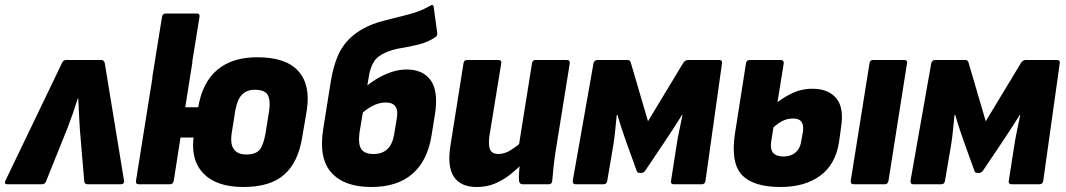

<svg xmlns="http://www.w3.org/2000/svg" viewBox="-46 -737 4262 768"><path d="M-17 0Q-31 0 -24 -15L202 -485Q207 -497 218 -497H359Q370 -497 373 -485L450 -15Q452 0 437 0H304Q293 0 291 -11L273 -225Q272 -255 270 -283Q268 -311 267 -343H265Q255 -311 245.5 -283.5Q236 -256 224 -225L138 -11Q134 0 121 0Z M563 -427 602 -669Q604 -683 617 -683H741Q754 -683 752 -669L713 -429ZM927 11Q819 11 766.5 -44.5Q714 -100 730 -200L747 -309Q764 -408 823.5 -458Q883 -508 983 -508Q1098 -508 1147.5 -452.5Q1197 -397 1181 -295L1163 -189Q1147 -88 1091 -38.5Q1035 11 927 11ZM509 0Q496 0 498 -14L573 -484Q575 -497 588 -497H713Q726 -497 723 -484L695 -308H816L797 -187H676L649 -14Q646 0 634 0ZM939 -119Q977 -119 992.5 -138Q1008 -157 1016 -203L1030 -290Q1037 -336 1025 -357Q1013 -378 973 -378Q941 -378 922 -358.5Q903 -339 895 -294L881 -206Q874 -161 889.5 -140Q905 -119 939 -119Z M1439 11Q1331 11 1279.5 -46.5Q1228 -104 1247 -222L1277 -410Q1291 -495 1321 -543.5Q1351 -592 1408 -623Q1444 -643 1492.5 -655Q1541 -667 1589 -679.5Q1637 -692 1675 -714Q1680 -718 1684.5 -716.5Q1689 -715 1689 -707L1703 -605Q1704 -593 1695 -588Q1665 -568 1628.5 -559Q1592 -550 1557.5 -544.5Q1523 -539 1497 -527Q1465 -514 1449.5 -490Q1434 -466 1428 -423L1392 -207Q1386 -159 1399.5 -140Q1413 -121 1448 -121Q1484 -121 1504.5 -141.5Q1525 -162 1531 -202L1541 -262Q1547 -296 1535.5 -311.5Q1524 -327 1497 -327Q1469 -327 1441.5 -312Q1414 -297 1392 -274L1411 -385Q1431 -403 1458.5 -420Q1486 -437 1517.5 -448Q1549 -459 1581 -459Q1646 -459 1677 -415.5Q1708 -372 1694 -281L1680 -194Q1664 -94 1603.5 -41.5Q1543 11 1439 11Z M1861 11Q1797 11 1769.5 -30Q1742 -71 1756 -156L1808 -484Q1810 -497 1822 -497H1946Q1962 -497 1959 -484L1911 -189Q1907 -152 1915.5 -136.5Q1924 -121 1948 -121Q1973 -121 1999.5 -138Q2026 -155 2052 -180L2050 -89Q2026 -64 1997.5 -41Q1969 -18 1935.5 -3.5Q1902 11 1861 11ZM2044 0Q2032 0 2030 -14Q2029 -31 2030.5 -50.5Q2032 -70 2034 -90L2028 -146L2082 -484Q2084 -497 2096 -497H2221Q2235 -497 2233 -483L2176 -129Q2171 -97 2168 -68.5Q2165 -40 2163 -14Q2162 0 2149 0Z M2256 0Q2244 0 2245 -14L2328 -484Q2331 -497 2345 -497H2464Q2475 -497 2477 -487L2546 -252L2688 -487Q2696 -497 2706 -497H2831Q2844 -497 2842 -484L2776 -14Q2774 0 2761 0H2649Q2636 0 2638 -13L2660 -154Q2664 -181 2671 -214.5Q2678 -248 2684 -277H2682Q2666 -251 2647.5 -223Q2629 -195 2614 -172L2534 -53Q2528 -45 2516 -45Q2512 -45 2507.5 -46Q2503 -47 2501 -53L2458 -172Q2450 -195 2440.5 -223.5Q2431 -252 2424 -277H2421Q2418 -249 2415 -217Q2412 -185 2407 -155L2383 -14Q2381 0 2368 0Z M3076 11Q2967 11 2921.5 -37.5Q2876 -86 2894 -204L2938 -484Q2940 -497 2953 -497H3077Q3090 -497 3089 -484L3039 -173Q3034 -140 3046.5 -125.5Q3059 -111 3089 -111Q3117 -111 3136 -127Q3155 -143 3159 -173L3166 -211Q3169 -238 3159.5 -250.5Q3150 -263 3126 -263Q3100 -263 3078 -250Q3056 -237 3035 -215L3048 -315Q3078 -342 3118 -362Q3158 -382 3204 -382Q3268 -382 3299.5 -343.5Q3331 -305 3318 -226L3310 -168Q3296 -79 3234.5 -34Q3173 11 3076 11ZM3370 0Q3355 0 3357 -14L3432 -484Q3434 -497 3446 -497H3570Q3585 -497 3582 -484L3508 -14Q3505 0 3494 0Z M3607 0Q3595 0 3596 -14L3679 -484Q3682 -497 3696 -497H3815Q3826 -497 3828 -487L3897 -252L4039 -487Q4047 -497 4057 -497H4182Q4195 -497 4193 -484L4127 -14Q4125 0 4112 0H4000Q3987 0 3989 -13L4011 -154Q4015 -181 4022 -214.5Q4029 -248 4035 -277H4033Q4017 -251 3998.5 -223Q3980 -195 3965 -172L3885 -53Q3879 -45 3867 -45Q3863 -45 3858.5 -46Q3854 -47 3852 -53L3809 -172Q3801 -195 3791.5 -223.5Q3782 -252 3775 -277H3772Q3769 -249 3766 -217Q3763 -185 3758 -155L3734 -14Q3732 0 3719 0Z"/></svg>

Font: Sofia Sans Semi Condensed Black
Style: Italic
Weight: 900
Italic angle: -9°
Version: Version 4.100